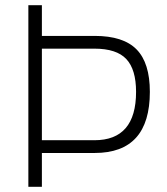

<svg xmlns="http://www.w3.org/2000/svg" viewBox="-20 -718 640 738"><path d="M343 -179Q503 -179 503 -365Q503 -451 465.5 -491Q428 -531 343 -531H141V-179ZM344 -130H141V0H89V-698H141V-580H344Q454 -580 505 -528Q556 -476 556 -365Q556 -130 344 -130Z"/></svg>

Font: TitilliumText
Style: Light
Weight: 300
Designer: Accademia di Belle Arti di Urbino and others
Foundry: Accademia di Belle Arti di Urbino and others.
Version: Version 60.001